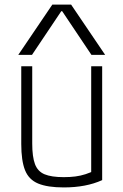

<svg xmlns="http://www.w3.org/2000/svg" viewBox="-20 -810 540 840"><path d="M259 10Q188 10 147 -7Q106 -24 89.5 -65.5Q73 -107 73 -180V-520H121V-182Q121 -124 133 -92Q145 -60 175 -47.5Q205 -35 259 -35Q287 -35 310 -38Q333 -41 354.5 -48Q376 -55 398 -66L379 -34V-520H427V-22Q357 10 259 10ZM60 -570 209 -790H291L440 -570H380L252 -761H248L120 -570Z"/></svg>

Font: M PLUS 1 Code Light
Style: Regular
Weight: 300
Designer: Coji Morishita
Foundry: UNDERFOREST DESIGN
Version: Version 1.002